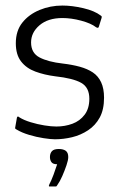

<svg xmlns="http://www.w3.org/2000/svg" viewBox="-20 -497 430 692"><path d="M41 -73Q42 -77 44.5 -77Q47 -77 50 -74Q66 -64 90.5 -56.5Q115 -49 140 -45Q165 -41 183 -41Q214 -41 241 -51Q268 -61 285 -83.5Q302 -106 302 -141Q302 -182 272.5 -198.5Q243 -215 179 -222Q140 -227 107.5 -239Q75 -251 56 -275.5Q37 -300 37 -341Q37 -386 60.5 -415.5Q84 -445 122.5 -461Q161 -477 205 -477Q240 -477 280.5 -467.5Q321 -458 343 -441Q346 -439 346.5 -437.5Q347 -436 346 -432L336 -400Q334 -394 326 -399Q308 -413 272.5 -422.5Q237 -432 205 -432Q153 -432 122.5 -406Q92 -380 92 -344Q92 -306 122.5 -290Q153 -274 206 -268Q240 -264 267.5 -256.5Q295 -249 314.5 -236Q334 -223 344.5 -200.5Q355 -178 355 -145Q355 -102 339.5 -73.5Q324 -45 297.5 -27.5Q271 -10 240 -2.5Q209 5 178 5Q163 5 137 1Q111 -3 84.5 -11Q58 -19 40 -30Q36 -32 35 -33.5Q34 -35 35 -39ZM226 69Q226 80 219.5 99Q213 118 204.5 137.5Q196 157 186 171Q184 175 182 175Q178 175 170 175Q162 175 157 175Q156 174 156 173Q156 172 158 167Q165 154 173 132.5Q181 111 186 95Q171 95 165.5 87.5Q160 80 160 69Q160 56 167 48Q174 40 192 40Q208 40 217 46.5Q226 53 226 69Z"/></svg>

Font: Glory Light
Style: Regular
Weight: 300
Version: Version 1.011